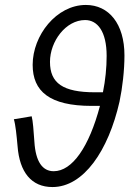

<svg xmlns="http://www.w3.org/2000/svg" viewBox="-20 -744 540 776"><path d="M364 -371C234 -371 182 -408 182 -494C182 -577 246 -663 324 -663C374 -663 411 -617 411 -518C411 -470 406 -420 396 -371ZM192 12C318 12 418 -135 463 -333C475 -390 483 -460 483 -520C483 -648 420 -724 327 -724C208 -724 112 -601 112 -482C112 -375 180 -316 351 -316H384C340 -150 272 -52 197 -52C152 -52 124 -90 119 -171C116 -214 113 -256 108 -274L36 -262C43 -239 47 -197 51 -153C59 -48 107 12 192 12Z"/></svg>

Font: Source Sans Pro
Style: Italic
Weight: 400
Italic angle: -11°
Designer: Paul D. Hunt
Foundry: Adobe Systems Incorporated
Version: Version 3.006;hotconv 1.0.111;makeotfexe 2.5.65597